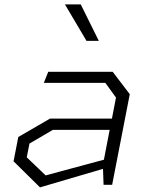

<svg xmlns="http://www.w3.org/2000/svg" viewBox="-20 -818 660 850"><path d="M438.5 0H476.5L554.5 -401L479 -500H193.5L174 -451H446.5L493.5 -386L475.5 -293H201.5L61 -211.5L40 -104L157 11.5L436 -70.5ZM98.5 -121.5 110.5 -182.5 214 -243H465.5L440 -111L182 -41.5ZM267.5 -798.5 363 -637H417.5L337.5 -798.5Z"/></svg>

Font: Monaspace Krypton ExtraLight
Style: Italic
Weight: 200
Italic angle: -11°
Designer: Riley Cran & the Lettermatic Team
Foundry: Lettermatic
Version: Version 1.101 (Monaspace Krypton)